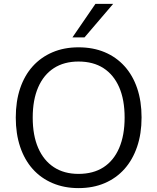

<svg xmlns="http://www.w3.org/2000/svg" viewBox="-20 -957 807 986"><path d="M383 9Q310 9 250 -16.5Q190 -42 148 -89Q106 -136 83.5 -203Q61 -270 61 -353Q61 -437 83.5 -503.5Q106 -570 148 -616.5Q190 -663 249.5 -688.5Q309 -714 383 -714Q458 -714 517.5 -689Q577 -664 619.5 -617Q662 -570 684.5 -503.5Q707 -437 707 -354Q707 -270 684 -203Q661 -136 619 -89Q577 -42 517.5 -16.5Q458 9 383 9ZM383 -64Q459 -64 511.5 -98Q564 -132 592 -197Q620 -262 620 -353Q620 -445 592 -509Q564 -573 511.5 -607Q459 -641 383 -641Q309 -641 256.5 -607Q204 -573 176 -508.5Q148 -444 148 -353Q148 -262 176 -197.5Q204 -133 256.5 -98.5Q309 -64 383 -64ZM352 -765 470 -937H561L414 -765Z"/></svg>

Font: NunitoSans1
Style: Book
Weight: 400
Designer: Vernon Adams
Foundry: Vernon Adams
Version: Version 3.101;gftools[0.9.27]